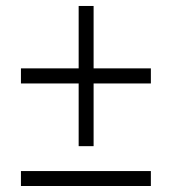

<svg xmlns="http://www.w3.org/2000/svg" viewBox="-20 -620 573 640"><path d="M242.2 -600.1H292V-392.1H482.9V-341.8H292V-132.8H242.2V-341.8H49.8V-392.1H242.2ZM482.9 -49.8V0H49.8V-49.8Z"/></svg>

Font: Resagokr
Style: Regular
Weight: 500
Designer: gluk
Foundry: gluk
Version: Version 0.95